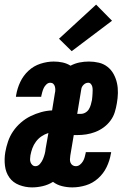

<svg xmlns="http://www.w3.org/2000/svg" viewBox="-34 -805 554 833"><path d="M105 8Q76 8 49 -2.5Q22 -13 6.5 -35Q-9 -57 -12.5 -86Q-16 -115 -11 -145Q-7 -168 1 -191.5Q9 -215 23 -235.5Q37 -256 56.5 -273Q76 -290 98.5 -301Q121 -312 144.5 -318.5Q168 -325 192 -326L204 -400Q206 -408 206 -415.5Q206 -423 204 -430Q202 -437 197 -441.5Q192 -446 184 -446Q175 -446 167.5 -439Q160 -432 156 -423.5Q152 -415 149.5 -406Q147 -397 145 -388Q145 -387 145 -386.5Q145 -386 145 -385H35Q35 -387 35.5 -388.5Q36 -390 36 -392Q41 -422 54 -449.5Q67 -477 89.5 -498Q112 -519 141.5 -528.5Q171 -538 199 -538Q219 -538 237.5 -534Q256 -530 272 -520Q291 -530 311 -534Q331 -538 352 -538Q374 -538 395 -533Q416 -528 432.5 -515Q449 -502 459 -483.5Q469 -465 473.5 -444.5Q478 -424 477.5 -401.5Q477 -379 473 -357Q470 -338 464 -318.5Q458 -299 445.5 -282Q433 -265 416 -252.5Q399 -240 379.5 -232.5Q360 -225 340.5 -222Q321 -219 301 -219H286L271 -130Q270 -122 269.5 -114Q269 -106 272 -99Q275 -92 281 -88Q287 -84 295 -84Q305 -84 313 -90.5Q321 -97 326 -105.5Q331 -114 333.5 -123.5Q336 -133 338 -142Q338 -143 338 -143.5Q338 -144 338 -145H448Q448 -143 448 -141.5Q448 -140 447 -138Q442 -108 428.5 -80Q415 -52 391.5 -31Q368 -10 338.5 -1Q309 8 280 8Q257 8 235 2.5Q213 -3 196 -16Q175 -3 151.5 2.5Q128 8 105 8ZM301 -311H317Q327 -311 336.5 -316.5Q346 -322 351.5 -331Q357 -340 360 -350.5Q363 -361 365 -371Q366 -378 366.5 -385Q367 -392 367.5 -399.5Q368 -407 368 -414.5Q368 -422 366.5 -428.5Q365 -435 360.5 -440.5Q356 -446 349 -446Q338 -446 329.5 -438Q321 -430 319 -420ZM120 -84Q131 -84 139.5 -94Q148 -104 152.5 -115Q157 -126 160 -137Q163 -148 164 -160L176 -228Q160 -223 146 -213.5Q132 -204 122 -190.5Q112 -177 106.5 -162Q101 -147 98 -131Q97 -123 96.5 -115.5Q96 -108 98.5 -101Q101 -94 106.5 -89Q112 -84 120 -84ZM277 -583 222 -637 383 -785 452 -715Z"/></svg>

Font: Iosevka Slab Heavy
Style: Italic
Weight: 900
Italic angle: -9°
Monospace: yes
Designer: Belleve Invis
Foundry: Belleve Invis
Version: Version 11.1.0; ttfautohint (v1.8.3)